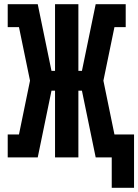

<svg xmlns="http://www.w3.org/2000/svg" viewBox="-20 -755 663 921"><path d="M623 146H516V0H439L373 -320H356V0H244V-320H227L161 0H17V-110H71L124 -368L71 -625H17V-735H161L227 -415H244V-735H356V-415H373L439 -735H583V-625H529L476 -368L529 -110H623Z"/></svg>

Font: Iosevka Curly Slab XBdEx
Style: Regular
Weight: 800
Width: 7
Monospace: yes
Designer: Belleve Invis
Foundry: Belleve Invis
Version: Version 11.0.0; ttfautohint (v1.8.3)